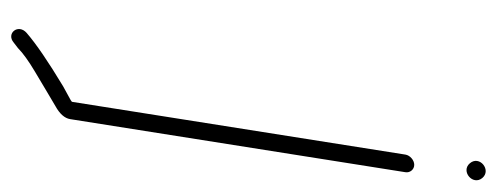

<svg xmlns="http://www.w3.org/2000/svg" viewBox="-280 -362 848 327"><g transform="rotate(90 143.5 -199.0)"><path d="M258.5 -575.8C272.1 -559.6 297.2 -580.9 283.6 -597C270.2 -612.9 244.6 -592.2 258.5 -575.8ZM243.8 -466 153.9 102C152.3 103.3 150.8 104.3 149.4 105L127.5 117C85.5 142.3 55.2 163 36.7 179C20.1 193.3 37.4 214.7 53.2 201L62.3 194C71.1 185.3 84.5 175.7 102.5 165C120.4 154.3 132.7 147 139.4 143L161.4 130C174.6 122.7 181.9 114.3 183.4 105L273.8 -466C275.1 -473.9 269.1 -481 261.2 -481C253.3 -481 245.1 -473.9 243.8 -466Z"/></g></svg>

Font: MewTooHand
Style: WideIta
Weight: 400
Designer: Mew Too, Robert Jablonski
Version: Version 0.77